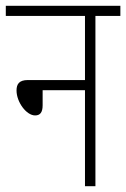

<svg xmlns="http://www.w3.org/2000/svg" viewBox="-20 -642 435 662"><path d="M0 -622V-587H273V-366H76C46 -366 37 -352 37 -330C37 -290 71 -244 101 -244C118 -244 127 -254 127 -279V-331H273V0H309V-587H395V-622Z"/></svg>

Font: Noto Sans ExtraCondensed ExtraLight
Style: Regular
Weight: 200
Width: 2
Designer: Monotype Design Team
Foundry: Monotype Imaging Inc.
Version: Version 2.013